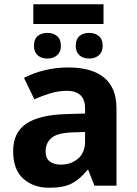

<svg xmlns="http://www.w3.org/2000/svg" viewBox="-20 -875 644 905"><path d="M468 -855V-762H137V-855ZM203 -720Q231 -720 249 -705Q267 -690 267 -659Q267 -630 249 -614.5Q231 -599 203 -599Q175 -599 157.5 -614.5Q140 -630 140 -659Q140 -690 157.5 -705Q175 -720 203 -720ZM400 -720Q428 -720 446 -705Q464 -690 464 -659Q464 -630 446 -614.5Q428 -599 400 -599Q372 -599 354.5 -614.5Q337 -630 337 -659Q337 -690 354.5 -705Q372 -720 400 -720ZM302 -557Q412 -557 470.5 -509.5Q529 -462 529 -364V0H425L396 -74H392Q357 -30 318 -10Q279 10 211 10Q138 10 90 -32.5Q42 -75 42 -163Q42 -250 103 -291.5Q164 -333 286 -337L381 -340V-364Q381 -407 358.5 -427Q336 -447 296 -447Q256 -447 218 -435.5Q180 -424 142 -407L93 -508Q137 -531 190.5 -544Q244 -557 302 -557ZM323 -251Q251 -249 223 -225Q195 -201 195 -162Q195 -128 215 -113.5Q235 -99 267 -99Q315 -99 348 -127.5Q381 -156 381 -208V-253Z"/></svg>

Font: RS Noto Sans
Style: Bold
Weight: 700
Designer: Monotype Design Team
Foundry: Monotype Imaging Inc.
Version: Version 3.10